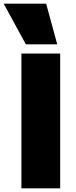

<svg xmlns="http://www.w3.org/2000/svg" viewBox="-50 -1020 412 1040"><path d="M66 0V-730H276V0ZM90 -780 -30 -1000H200L260 -780Z"/></svg>

Font: M PLUS 1 Black
Style: Regular
Weight: 900
Designer: Coji Morishita
Foundry: UNDERFOREST DESIGN
Version: Version 1.001